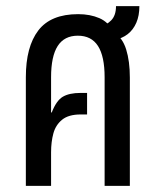

<svg xmlns="http://www.w3.org/2000/svg" viewBox="-20 -604 516 624"><path d="M64 0V-353Q64 -452 104.5 -505Q145 -558 234 -558Q273 -558 303 -545Q333 -532 349 -500Q378 -482 390 -443.5Q402 -405 402 -352V0H320V-353Q320 -421 298.5 -454.5Q277 -488 233 -488Q189 -488 167.5 -454.5Q146 -421 146 -353V-239L148 -238Q163 -277 184 -289.5Q205 -302 242 -302H263V-232H242Q203 -232 182 -215Q161 -198 153.5 -170.5Q146 -143 146 -109V0ZM351 -474 305 -519Q326 -522 341.5 -538Q357 -554 357 -584H433Q433 -553 423 -530Q413 -507 395 -493Q377 -479 351 -474Z"/></svg>

Font: Noto Sans Thai ExtraCondensed
Style: Regular
Weight: 400
Width: 2
Designer: Monotype Design Team
Foundry: Monotype Imaging Inc.
Version: Version 2.002